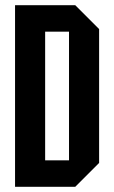

<svg xmlns="http://www.w3.org/2000/svg" viewBox="-20 -720 439 740"><path d="M154 -102H246V-598H154ZM38 0V-700H270L362 -608V-92L270 0Z"/></svg>

Font: Tektur Condensed Medium
Style: Regular
Weight: 500
Width: 3
Designer: Adam Jagosz
Foundry: Adam Jagosz
Version: Version 1.005;gftools[0.9.30]